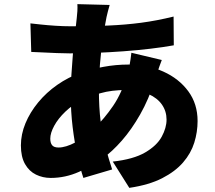

<svg xmlns="http://www.w3.org/2000/svg" viewBox="-20 -836 1040 928"><path d="M510 -812Q505 -795 501.5 -781Q498 -767 495 -754Q485 -705 476.5 -645.5Q468 -586 463 -524Q458 -462 458 -403Q458 -316 466.5 -248.5Q475 -181 490 -125Q505 -69 522 -17L383 24Q368 -21 354 -84.5Q340 -148 331 -222.5Q322 -297 322 -376Q322 -424 325 -473Q328 -522 332 -570Q336 -618 341.5 -663.5Q347 -709 351 -749Q353 -764 354 -782.5Q355 -801 354 -816ZM322 -709Q421 -709 503.5 -712.5Q586 -716 662 -726Q738 -736 819 -756L820 -617Q770 -608 707 -600.5Q644 -593 575.5 -588Q507 -583 440.5 -580.5Q374 -578 317 -578Q288 -578 254.5 -579.5Q221 -581 188.5 -582.5Q156 -584 131 -585L127 -723Q145 -721 177.5 -717.5Q210 -714 248.5 -711.5Q287 -709 322 -709ZM762 -546Q758 -536 751 -516.5Q744 -497 737.5 -477Q731 -457 727 -445Q699 -356 657.5 -283Q616 -210 569 -156.5Q522 -103 477 -71Q428 -35 362 -5.5Q296 24 225 24Q187 24 154 8Q121 -8 101 -43Q81 -78 81 -133Q81 -187 103 -240Q125 -293 164.5 -341Q204 -389 257 -426Q310 -463 372 -485Q421 -502 480.5 -513Q540 -524 601 -524Q694 -524 769.5 -490Q845 -456 890 -395Q935 -334 935 -251Q935 -198 919 -146.5Q903 -95 865 -51Q827 -7 763.5 25.5Q700 58 605 72L525 -55Q625 -66 681.5 -99Q738 -132 761.5 -175Q785 -218 785 -258Q785 -298 763 -330Q741 -362 697.5 -381.5Q654 -401 590 -401Q519 -401 465.5 -385.5Q412 -370 377 -353Q331 -330 296 -296.5Q261 -263 242 -228Q223 -193 223 -166Q223 -145 232 -134Q241 -123 263 -123Q298 -123 345 -148Q392 -173 436 -216Q484 -262 526.5 -324Q569 -386 597 -480Q601 -492 604.5 -511Q608 -530 611 -549.5Q614 -569 615 -581Z"/></svg>

Font: Noto Sans SC Thin Black
Style: Regular
Weight: 900
Version: Version 2.004-H2;hotconv 1.0.118;makeotfexe 2.5.65603